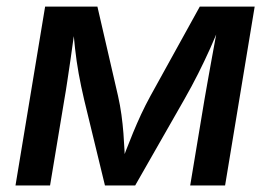

<svg xmlns="http://www.w3.org/2000/svg" viewBox="-20 -566 825 586"><path d="M27.3 0 117.7 -545.9H277.3L340.3 -272.9Q346.7 -244.6 350.6 -216.1Q354.5 -187.5 356.7 -159.4Q358.9 -131.3 360.1 -105.2Q361.3 -79.1 361.8 -56.2H346.2Q354.5 -80.6 364.5 -106.7Q374.5 -132.8 386 -160.6Q397.5 -188.5 410.6 -216.8Q423.8 -245.1 439 -272.9L589.8 -545.9H757.3L667 0H560.5L604 -261.7Q608.4 -287.1 613.8 -317.4Q619.1 -347.7 625 -379.9Q630.9 -412.1 636.7 -443.8Q642.6 -475.6 647.9 -503.9H657.2Q639.6 -458.5 621.8 -418.9Q604 -379.4 584.7 -341.1Q565.4 -302.7 542 -261.7L392.6 0H300.3L236.8 -261.7Q227.1 -303.2 220.2 -341.1Q213.4 -378.9 209 -418.5Q204.6 -458 201.2 -503.9H212.4Q207.5 -473.6 203.4 -442.4Q199.2 -411.1 194.6 -379.9Q189.9 -348.6 185.5 -318.8Q181.2 -289.1 176.3 -261.7L132.8 0Z"/></svg>

Font: Inter Medium
Style: Italic
Weight: 500
Italic angle: -9.3988°
Designer: Rasmus Andersson
Foundry: rsms
Version: Version 4.001;git-66647c0bb